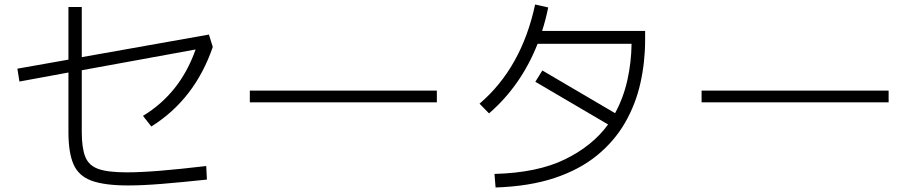

<svg xmlns="http://www.w3.org/2000/svg" viewBox="-20 -807 4040 850"><path d="M547 14Q443 14 385.5 -7Q328 -28 305.5 -79.5Q283 -131 283 -222V-486L66 -446L57 -503L283 -543V-776H342V-554L905 -654L922 -599Q842 -367 650 -247L613 -294Q694 -343 752.5 -416Q811 -489 846 -588L342 -496V-222Q342 -152 357.5 -113Q373 -74 415.5 -59Q458 -44 541 -44Q602 -44 688 -51Q774 -58 893 -72L896 -12Q783 0 697 7Q611 14 547 14Z M1914 -406V-354H1086V-406Z M2174 23 2169 -37Q2360 -42 2482 -102Q2604 -162 2672 -256L2350 -445L2381 -495L2703 -306Q2740 -374 2757.5 -452.5Q2775 -531 2776 -613H2360Q2287 -428 2145 -305L2103 -348Q2289 -507 2349 -787L2407 -774Q2396 -720 2380 -670H2836V-630Q2836 -532 2815 -438.5Q2794 -345 2747 -263.5Q2700 -182 2623 -119Q2546 -56 2435 -19Q2324 18 2174 23Z M3914 -406V-354H3086V-406Z"/></svg>

Font: Murecho Light
Style: Regular
Weight: 300
Designer: Neil Summerour
Foundry: Positype
Version: Version 1.010; ttfautohint (v1.8.3)